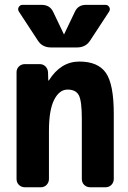

<svg xmlns="http://www.w3.org/2000/svg" viewBox="-20 -790 540 810"><path d="M139.6 -619.1 59.6 -741.2Q53.7 -751 59.1 -760.3Q64.5 -769.5 75.2 -769.5H155.3Q191.4 -769.5 205.1 -738.3L249 -646.5Q249 -645.5 250 -645Q251 -644.5 251 -646.5L294.9 -738.3Q308.6 -770.5 344.7 -769.5H424.8Q435.5 -769.5 440.9 -760.3Q446.3 -751 440.4 -741.2L360.4 -619.1Q341.8 -589.8 304.7 -589.8H195.3Q158.2 -589.8 139.6 -619.1ZM460 -309.6V-35.2Q460 -20.5 450.2 -10.3Q440.4 0 424.8 0H360.4Q345.7 0 335.4 -9.8Q325.2 -19.5 325.2 -35.2V-290Q325.2 -364.3 312.5 -388.2Q299.8 -412.1 265.1 -412.1Q230.5 -412.1 208.5 -369.1Q186.5 -326.2 186.5 -237.3V-35.2Q186.5 -20.5 176.8 -10.3Q167 0 152.3 0H85Q70.3 0 60.1 -9.8Q49.8 -19.5 49.8 -35.2V-485.4Q49.8 -500 60.1 -509.8Q70.3 -519.5 85 -519.5H147.5Q162.1 -519.5 171.9 -509.8Q181.6 -500 182.6 -485.4L183.6 -451.2Q183.6 -450.2 184.6 -450.2Q186.5 -450.2 186.5 -451.2Q236.3 -530.3 314.9 -530.3Q393.6 -530.3 426.8 -482.4Q460 -434.6 460 -309.6Z"/></svg>

Font: Rounded-L Mgen+ 1m bold
Style: Bold
Weight: 700
Designer: [Source Han Sans]
Ryoko NISHIZUKA  (kana & ideographs); Paul D. Hunt (Latin, Greek & Cyrillic); Wenlong ZHANG  (bopomofo
Version: Version 1.059.20150602